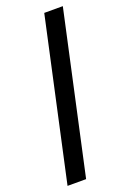

<svg xmlns="http://www.w3.org/2000/svg" viewBox="-185 -863 764 1126"><g transform="rotate(-20 197.5 -300.0)"><path d="M30 200 248.6 -800H364.5L145.9 200Z"/></g></svg>

Font: Big Shoulders Stencil Text Thin
Style: Regular
Weight: 100
Designer: Patric King
Foundry: XO Type Co
Version: Version 2.001